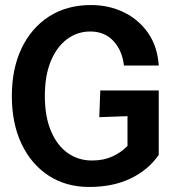

<svg xmlns="http://www.w3.org/2000/svg" viewBox="-20 -730 690 762"><path d="M334 12Q242 12 173 -33Q104 -78 65.5 -159Q27 -240 27 -349Q27 -457 65.5 -538Q104 -619 174.5 -664.5Q245 -710 341 -710Q412 -710 471 -681.5Q530 -653 567.5 -599.5Q605 -546 610 -470H472Q465 -530 430 -567.5Q395 -605 338 -605Q287 -605 246 -574.5Q205 -544 181.5 -487Q158 -430 158 -349Q158 -267 182.5 -209.5Q207 -152 249 -122.5Q291 -93 345 -93Q391 -93 426 -109Q461 -125 486 -151V-269L374 -265L378 -371H610V-115Q568 -55 498 -21.5Q428 12 334 12Z"/></svg>

Font: Azeret Mono Thin Medium
Style: Regular
Weight: 500
Version: Version 1.002